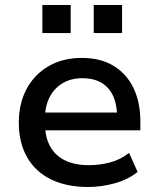

<svg xmlns="http://www.w3.org/2000/svg" viewBox="-20 -737 633 766"><path d="M332 9Q245 9 183 -21.5Q121 -52 88 -110Q55 -168 55 -248Q55 -323 85.5 -381Q116 -439 173 -472.5Q230 -506 307 -506Q380 -506 432 -475Q484 -444 512 -387Q540 -330 540 -251V-217H140V-288H465L447 -270Q447 -346 411 -385.5Q375 -425 309 -425Q264 -425 230.5 -405.5Q197 -386 178 -349.5Q159 -313 159 -261V-250Q159 -192 179.5 -154Q200 -116 239.5 -97Q279 -78 335 -78Q376 -78 417.5 -88.5Q459 -99 495 -127L529 -51Q490 -20 437 -5.5Q384 9 332 9ZM354 -605V-717H467V-605ZM149 -605V-717H262V-605Z"/></svg>

Font: Nunito Sans 8pt SemiBold
Style: Regular
Weight: 600
Version: Version 3.101;gftools[0.9.27]